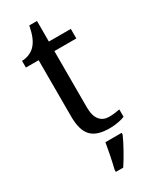

<svg xmlns="http://www.w3.org/2000/svg" viewBox="-224 -715 799 993"><g transform="rotate(-30 176.0 -219.0)"><path d="M240 10C272 10 312 2 329 -6V-50C308 -46 289 -43 265 -43C219 -43 189 -74 189 -142V-479H320V-536H189V-659H143C133 -608 120 -575 97 -551C75 -528 43 -519 19 -519V-479H95V-145C95 -30 139 10 240 10ZM152 221H196C224 179 261 113 279 71V61H182C174 109 163 164 152 208Z"/></g></svg>

Font: Noto Serif Thai
Style: Regular
Weight: 400
Designer: Monotype Design Team
Foundry: Monotype Imaging Inc.
Version: Version 1.901